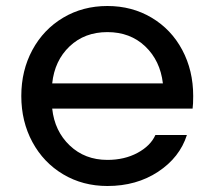

<svg xmlns="http://www.w3.org/2000/svg" viewBox="-20 -523 714 640"><path d="M51 -203Q51 -288 88 -356.5Q125 -425 190.5 -464Q256 -503 338 -503Q420 -503 485.5 -464Q551 -425 587.5 -356.5Q624 -288 624 -203Q624 -175 622 -161H154Q162 -86 212.5 -38Q263 10 338 10Q395 10 438.5 -13.5Q482 -37 498 -73H603Q579 2 507 49.5Q435 97 338 97Q256 97 190.5 58Q125 19 88 -49.5Q51 -118 51 -203ZM338 -416Q262 -416 212 -368.5Q162 -321 154 -245H523Q514 -321 464 -368.5Q414 -416 338 -416Z"/></svg>

Font: Gmarket Sans TTF Medium
Style: Regular
Weight: 500
Designer: Creative Director : Sungho Lee; Art Director : Kiwoong Choi; Project Manager : Sori Yang, Jongwook Yoon; Font Designer :
Foundry: Sandoll Inc.
Version: Version 1.000;hotconv 1.0.109;makeotfexe 2.5.65596